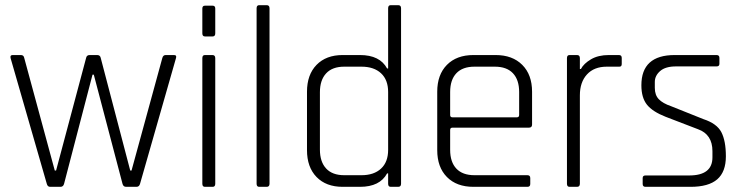

<svg xmlns="http://www.w3.org/2000/svg" viewBox="-20 -723 2883 743"><path d="M214 0H174Q164 0 161 -12L21 -498Q18 -510 29 -510H61Q72 -510 74 -498L192 -63H197L313 -498Q315 -510 327 -510H356Q368 -510 370 -498L484 -63H489L608 -498Q611 -510 621 -510H653Q665 -510 661 -498L522 -12Q519 0 508 0H468Q457 0 454 -12L343 -434H338L228 -12Q225 0 214 0Z M763 -594V-690Q763 -701 773 -701H803Q813 -701 813 -690V-594Q813 -582 803 -582H773Q763 -582 763 -594ZM763 -12V-498Q763 -510 773 -510H802Q813 -510 813 -498V-12Q813 0 803 0H773Q763 0 763 -12Z M1012 0H983Q973 0 973 -12V-691Q973 -703 983 -703H1012Q1023 -703 1023 -691V-12Q1023 0 1012 0Z M1373 0H1306Q1242 0 1205 -38Q1168 -76 1168 -142V-368Q1168 -434 1205 -472Q1242 -510 1306 -510H1373Q1450 -510 1478 -458H1482V-691Q1482 -703 1492 -703H1521Q1532 -703 1532 -691V-12Q1532 0 1521 0H1492Q1482 0 1482 -12V-52H1478Q1450 0 1373 0ZM1482 -143V-367Q1482 -414 1454.5 -439.5Q1427 -465 1379 -465H1312Q1266 -465 1242 -439Q1218 -413 1218 -366V-144Q1218 -97 1242 -71Q1266 -45 1312 -45H1379Q1427 -45 1454.5 -70.5Q1482 -96 1482 -143Z M2021 0H1812Q1747 0 1709.5 -38Q1672 -76 1672 -142V-368Q1672 -434 1709.5 -472Q1747 -510 1812 -510H1898Q1963 -510 2001 -472Q2039 -434 2039 -368V-241Q2039 -229 2027 -229H1731Q1722 -229 1722 -220V-143Q1722 -96 1746 -70.5Q1770 -45 1816 -45H2021Q2032 -45 2032 -34V-11Q2032 0 2021 0ZM1731 -269H1980Q1989 -269 1989 -278V-367Q1989 -414 1965 -439.5Q1941 -465 1895 -465H1816Q1770 -465 1746 -439.5Q1722 -414 1722 -367V-278Q1722 -269 1731 -269Z M2213 0H2184Q2174 0 2174 -12V-498Q2174 -510 2184 -510H2213Q2224 -510 2224 -498V-456H2228Q2239 -477 2267 -493.5Q2295 -510 2336 -510H2375Q2386 -510 2386 -499V-475Q2386 -464 2375 -465H2328Q2279 -465 2251.5 -435Q2224 -405 2224 -354V-12Q2224 0 2213 0Z M2652 0H2478Q2467 0 2467 -11V-34Q2467 -44 2478 -44H2647Q2737 -44 2737 -114V-138Q2737 -203 2681 -223L2556 -271Q2505 -291 2483.5 -318Q2462 -345 2462 -393Q2462 -510 2591 -510H2753Q2764 -510 2764 -499V-476Q2764 -466 2753 -466H2596Q2555 -466 2534.5 -448Q2514 -430 2514 -406V-383Q2514 -355 2529.5 -339Q2545 -323 2577 -312L2702 -262Q2754 -245 2771.5 -211.5Q2789 -178 2789 -118Q2789 -58 2755.5 -29Q2722 0 2652 0Z"/></svg>

Font: Rajdhani
Style: Regular
Weight: 400
Designer: Satya Rajpurohit, Jyotish Sonowal
Foundry: Indian Type Foundry
Version: Version 1.201 February 1, 2022